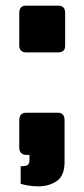

<svg xmlns="http://www.w3.org/2000/svg" viewBox="-20 -561 297 678"><path d="M48 -399V-516Q48 -528 54 -534.5Q60 -541 72 -541H185Q210 -541 210 -516V-399Q210 -376 185 -376H72Q61 -376 54.5 -382.5Q48 -389 48 -399ZM53 88V26Q70 26 77 22Q84 18 84 5V-14H73Q62 -14 55 -20.5Q48 -27 48 -39V-136Q48 -163 73 -163H184Q208 -163 208 -136V11Q208 59 181 78Q154 97 115 97Q94 97 76 93.5Q58 90 53 88Z"/></svg>

Font: Exo Black
Style: Regular
Weight: 900
Designer: Natanael Gama
Foundry: Natanael Gama
Version: Version 1.500; ttfautohint (v1.6)